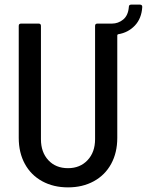

<svg xmlns="http://www.w3.org/2000/svg" viewBox="-20 -802 635 830"><path d="M595 -772Q592 -722 563 -691.5Q534 -661 491 -654Q487 -653 487 -649V-206Q487 -142 460.5 -93.5Q434 -45 385.5 -18.5Q337 8 274 8Q211 8 162.5 -18.5Q114 -45 87.5 -93.5Q61 -142 61 -206V-690Q61 -700 71 -700H147Q157 -700 157 -690V-200Q157 -144 189 -109.5Q221 -75 274 -75Q326 -75 358.5 -109.5Q391 -144 391 -200V-690Q391 -700 401 -700H464Q491 -700 512.5 -717.5Q534 -735 537 -772Q537 -782 547 -782H585Q595 -782 595 -772Z"/></svg>

Font: Barlow Semi Condensed Medium
Style: Regular
Weight: 500
Width: 4
Designer: Jeremy Tribby
Foundry: Tribby Type
Version: Version 1.422; ttfautohint (v1.8)